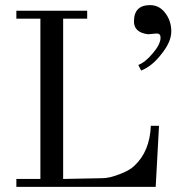

<svg xmlns="http://www.w3.org/2000/svg" viewBox="-20 -731 690 751"><path d="M570 -239H602L589 0H44V-31H138V-658H44V-689H321V-658H227V-31L380 -34Q407 -34 446 -49Q487 -64 506 -83Q566 -139 570 -239ZM650 -608Q650 -567 611 -519Q575 -472 532 -455L521 -477Q548 -487 578 -523Q608 -558 608 -584Q608 -600 593 -600L559 -597Q504 -604 504 -647Q504 -711 567 -711Q606 -711 630 -675Q650 -646 650 -608Z"/></svg>

Font: GFS Didot
Style: Regular
Weight: 400
Designer: Takis Katsoulidis and George D. Matthiopoulos
Foundry: Takis Katsoulidis and George D. Matthiopoulos
Version: Version 1.0